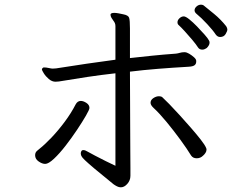

<svg xmlns="http://www.w3.org/2000/svg" viewBox="-20 -774 1040 820"><path d="M920 -616Q909 -616 901 -627Q890 -644 865 -671Q840 -698 817 -717Q811 -723 811 -730Q811 -739 819.5 -746.5Q828 -754 838 -754Q847 -754 852 -749Q866 -738 894.5 -714.5Q923 -691 946 -662Q951 -654 951 -648Q951 -641 943.5 -628.5Q936 -616 920 -616ZM473 -461Q411 -454 354 -445.5Q297 -437 244 -428Q238 -427 231.5 -426Q225 -425 217 -425Q202 -425 188.5 -436.5Q175 -448 167 -461Q159 -474 159 -477Q159 -482 164 -485Q165 -486 169 -486Q177 -486 188.5 -483.5Q200 -481 205 -481Q207 -481 213 -481.5Q219 -482 220 -482Q290 -493 351 -502Q412 -511 473 -519V-662Q473 -670 470.5 -675.5Q468 -681 464 -686Q460 -691 456 -698Q452 -705 452 -711V-712Q453 -719 468 -719Q476 -719 486.5 -717Q497 -715 506 -713Q528 -709 531.5 -698Q535 -687 535 -652V-526Q580 -531 628.5 -536Q677 -541 732 -545Q740 -546 748.5 -548.5Q757 -551 766 -551H769Q777 -551 788 -544.5Q799 -538 808.5 -529.5Q818 -521 818 -514V-511Q818 -501 811 -495.5Q804 -490 786 -489Q716 -485 654 -480Q592 -475 535 -468Q535 -414 535.5 -354.5Q536 -295 536 -238Q536 -181 536.5 -134Q537 -87 537 -57.5Q537 -28 537 -23Q537 -4 524 11Q511 26 496 26Q488 26 480 22Q472 18 465 13Q413 -29 384 -53.5Q355 -78 342.5 -90Q330 -102 327.5 -108Q325 -114 325 -119Q325 -124 327.5 -128.5Q330 -133 336 -133Q344 -133 355 -126Q364 -121 385.5 -109.5Q407 -98 431.5 -86Q456 -74 473 -66ZM863 -569Q860 -567 855 -564.5Q850 -562 844 -562Q832 -562 826 -571Q817 -585 801 -604Q785 -623 769 -640.5Q753 -658 743 -667Q738 -671 738 -679Q738 -688 746.5 -696Q755 -704 765 -704Q773 -704 788.5 -691.5Q804 -679 821.5 -661Q839 -643 853.5 -626.5Q868 -610 872 -602Q875 -598 875 -592Q875 -581 863 -569ZM847 -109Q836 -98 820 -98Q804 -98 796 -110Q779 -138 750.5 -177Q722 -216 691.5 -253Q661 -290 636 -313Q623 -325 623 -335Q623 -347 635 -355Q647 -363 659 -363Q668 -363 673 -359Q683 -350 703 -329.5Q723 -309 747.5 -282Q772 -255 796 -227.5Q820 -200 837.5 -177.5Q855 -155 860 -143Q861 -141 861.5 -139Q862 -137 862 -135Q862 -128 857.5 -121Q853 -114 847 -109ZM173 -74Q160 -74 145 -84.5Q130 -95 130 -111Q130 -123 138.5 -130Q147 -137 148 -138Q171 -156 200 -186.5Q229 -217 256.5 -254Q284 -291 303 -328Q311 -343 325 -343Q336 -343 349 -334.5Q362 -326 362 -313Q362 -306 347 -280Q332 -254 309 -219.5Q286 -185 260 -151.5Q234 -118 210.5 -96Q187 -74 173 -74Z"/></svg>

Font: Moon Stars Kai HW
Style: Regular
Weight: 400
Designer: GuiWonder
Version: Version 1.101